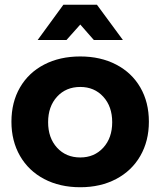

<svg xmlns="http://www.w3.org/2000/svg" viewBox="-20 -780 673 806"><path d="M605 -269Q605 -188 569 -125.5Q533 -63 467.5 -28.5Q402 6 317 6Q231 6 165.5 -28.5Q100 -63 64 -125.5Q28 -188 28 -269Q28 -351 64 -413Q100 -475 165.5 -509Q231 -543 317 -543Q402 -543 467.5 -509Q533 -475 569 -413Q605 -351 605 -269ZM182 -267Q182 -201 219.5 -160Q257 -119 317 -119Q376 -119 413.5 -160Q451 -201 451 -267Q451 -333 413.5 -374Q376 -415 317 -415Q257 -415 219.5 -374Q182 -333 182 -267ZM496 -612H374L317 -677L259 -612H138L246 -760H387Z"/></svg>

Font: Gontserrat SemiBold
Style: Regular
Weight: 600
Designer: Julieta Ulanovsky
Foundry: Julieta Ulanovsky
Version: Version 6.001